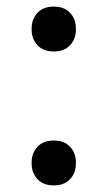

<svg xmlns="http://www.w3.org/2000/svg" viewBox="-20 -550 327 582"><path d="M143 12Q111 12 93.5 -7Q76 -26 76 -53V-59Q76 -86 93.5 -105Q111 -124 143 -124Q175 -124 192.5 -105Q210 -86 210 -59V-53Q210 -26 192.5 -7Q175 12 143 12ZM143 -394Q111 -394 93.5 -413Q76 -432 76 -459V-465Q76 -492 93.5 -511Q111 -530 143 -530Q175 -530 192.5 -511Q210 -492 210 -465V-459Q210 -432 192.5 -413Q175 -394 143 -394Z"/></svg>

Font: IBM Plex Serif Text
Style: Regular
Weight: 450
Designer: Mike Abbink, Paul van der Laan, Pieter van Rosmalen
Foundry: Bold Monday
Version: Version 3.001